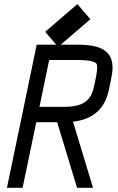

<svg xmlns="http://www.w3.org/2000/svg" viewBox="-20 -897 565 917"><path d="M257.8 -672.9 195.8 -745.1 349.6 -877.4 411.6 -805.2ZM286.6 -386.7Q323.7 -386.7 350.3 -393.8Q377 -400.9 392.3 -414.6Q407.7 -428.2 415.8 -444.1Q423.8 -460 428.7 -482.4L438 -526.4Q444.3 -558.6 444.3 -575.2Q444.3 -589.8 439.2 -594.7Q434.1 -599.6 421.4 -603.5Q396 -610.4 348.1 -610.4H214.8L168.5 -386.7ZM13.2 0 155.3 -683.6H348.1Q407.2 -683.6 440.9 -673.8Q517.6 -652.3 517.6 -574.2Q517.6 -551.8 509.3 -512.2L500 -467.8Q471.7 -332 328.6 -315.9L424.3 0H348.1L252.9 -313.5H153.3L87.9 0Z"/></svg>

Font: Anka/Coder Condensed
Style: Italic
Weight: 400
Width: 4
Italic angle: -12°
Monospace: yes
Version: Version 001.100